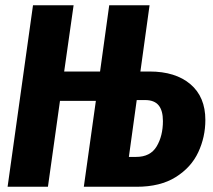

<svg xmlns="http://www.w3.org/2000/svg" viewBox="-20 -713 815 733"><path d="M764 -255Q764 -190 737 -132Q710 -74 651 -37Q592 0 502 0H300L346 -328H209L163 0H9L106 -693H261L225 -440H362L397 -693H551L516 -440H551Q650 -440 707 -391.5Q764 -343 764 -255ZM602 -251Q602 -291 585.5 -311Q569 -331 534 -331H502L472 -114H500Q554 -114 578 -154Q602 -194 602 -251Z"/></svg>

Font: Fira Sans Extra Condensed
Style: Bold Italic
Weight: 700
Width: 3
Italic angle: -8°
Designer: Carrois Corporate & Edenspiekermann AG
Foundry: Carrois Corporate GbR & Edenspiekermann AG
Version: Version 4.203